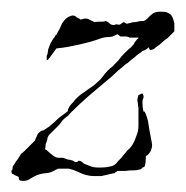

<svg xmlns="http://www.w3.org/2000/svg" viewBox="-20 -302 326 337"><path d="M15 15Q13 13 13 11Q13 11 13 10Q13 9 12 8Q6 6 4 4Q0 4 0 -2Q2 -4 2 -6Q2 -10 3 -11Q5 -13 6.5 -16Q8 -19 10 -21Q12 -24 14 -27Q16 -30 17 -32Q20 -34 23 -37Q26 -40 29 -43L41 -55Q42 -57 43 -59.5Q44 -62 45 -64Q46 -68 52 -72Q53 -73 56 -73L65 -79Q67 -80 71 -84Q74 -86 80 -92Q84 -96 90 -100L98 -106Q100 -108 99 -108Q99 -110 100 -111Q102 -116 105 -119Q109 -123 111 -126Q119 -135 129 -141Q134 -145 139.5 -148.5Q145 -152 149 -156Q151 -158 154 -160.5Q157 -163 159 -166Q162 -170 164.5 -173Q167 -176 169 -178Q174 -183 177 -185L184 -192Q188 -196 190.5 -199.5Q193 -203 196 -206Q200 -210 203 -213Q206 -216 210 -219Q215 -224 216 -227Q220 -233 223 -235V-236H207Q205 -238 200 -238H191Q190 -239 189 -240Q188 -241 186 -242Q178 -237 171 -237Q163 -237 155 -234Q147 -231 138 -228.5Q129 -226 120 -224Q111 -222 100.5 -220Q90 -218 79 -217L71 -206Q64 -196 62 -196V-204Q64 -208 64 -211Q64 -215 66 -219Q69 -228 75 -236Q77 -238 77 -240Q79 -240 79 -241Q79 -242 80 -243Q85 -251 89 -261Q95 -271 104 -274Q109 -276 113 -273Q115 -271 117.5 -270Q120 -269 121 -268Q122 -267 126 -269Q130 -270 134 -269L146 -263Q149 -264 155 -264Q157 -264 160 -264Q163 -264 165 -265Q170 -264 172 -261Q175 -258 181 -258Q183 -260 186 -259Q190 -258 192 -260L195 -262Q195 -263 198 -263Q203 -259 205 -261Q207 -261 213 -263Q219 -263 222 -264Q224 -265 227 -265Q230 -265 232 -265Q237 -267 242 -273Q249 -280 255 -281Q262 -282 271 -281Q280 -278 282 -273Q284 -270 286 -261V-247L274 -235Q268 -231 266 -229Q261 -224 258 -222Q256 -221 255 -220Q254 -219 252 -218Q252 -216 244 -214Q242 -216 242 -216Q242 -218 241 -219Q237 -215 234 -214Q230 -213 226 -209Q222 -207 219 -204Q216 -201 213 -199Q210 -197 207 -194Q204 -191 200 -189Q196 -185 192 -182Q188 -179 184 -175Q180 -171 176 -167.5Q172 -164 168 -161L135 -133Q127 -126 119 -118.5Q111 -111 103 -103Q100 -99 97 -97Q94 -95 90 -91Q86 -85 83 -82L67 -66Q63 -62 63 -57L60 -48Q60 -43 59 -40Q62 -39 68 -33Q74 -28 78 -26Q80 -25 84 -25H91L99 -22Q102 -22 108 -20Q109 -19 110 -19L111 -18Q113 -17 114 -17.5Q115 -18 116 -18Q117 -21 122 -19L125 -17Q125 -17 127 -15Q132 -13 138 -10.5Q144 -8 151 -8H158Q168 -8 178 -11Q184 -14 187 -19Q189 -21 191.5 -23.5Q194 -26 196 -29Q199 -32 201.5 -35.5Q204 -39 207 -41Q213 -47 217 -57Q219 -62 221 -68Q223 -74 223 -82V-113Q222 -117 222 -120Q222 -123 221 -125Q221 -129 223 -135Q228 -137 229 -138H230Q232 -136 232 -131Q230 -127 230 -123Q230 -114 232 -106H234Q236 -102 238 -96Q240 -90 241 -82Q242 -74 243.5 -67Q245 -60 246 -54Q246 -53 246.5 -51Q247 -49 247 -47Q247 -44 245 -38Q241 -30 236 -28Q236 -16 234 -10Q232 -8 230 -8Q230 -7 229 -6.5Q228 -6 227 -5Q224 -4 221 -3.5Q218 -3 214 -3Q205 -3 201 -2H186Q184 0 183 0Q182 2 180 2Q176 3 171 4Q166 5 158 7Q151 7 145 7Q139 7 135 6Q125 4 118 0Q109 -4 101 -6H82L70 0Q64 2 60 2Q57 2 49 4Q45 5 41.5 7Q38 9 34 11Q27 17 15 15Z"/></svg>

Font: Estonia
Style: Regular
Weight: 400
Designer: Robert E. Leuschke
Foundry: Robert E. Leuschke
Version: Version 1.014; ttfautohint (v1.8.3)